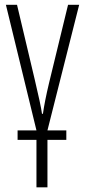

<svg xmlns="http://www.w3.org/2000/svg" viewBox="-20 -550 359 810"><path d="M180.2 0H259.8V40H180.2V240.2H133.8V40H54.2V0H133.8L4.9 -529.8H51.8Q84.5 -391.6 126 -216.8Q151.9 -108.4 157.2 -69.8H161.1Q168 -120.1 187 -200.2L267.1 -529.8H314Z"/></svg>

Font: Germano
Style: Regular
Weight: 300
Width: 3
Foundry: Ascender Corporation
Version: Version 1.10; ttfautohint (v1.5)